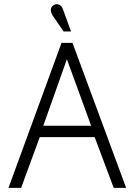

<svg xmlns="http://www.w3.org/2000/svg" viewBox="-20 -907 649 927"><path d="M284 -862Q281 -872 274 -878.5Q267 -885 258 -886.5Q249 -888 239 -882Q231 -878 227.5 -869.5Q224 -861 226 -851.5Q228 -842 233 -834L287 -755H323ZM589 0 330 -700H277L21 0H82L172 -245H437L529 0ZM189 -300 303 -621 420 -300Z"/></svg>

Font: AdventPro_ExpandedRegular
Style: ExpandedRegular
Weight: 400
Width: 7
Designer: VivaRado, Andreas Kalpakidis
Foundry: VivaRado, Andreas Kalpakidis
Version: Version 3.000